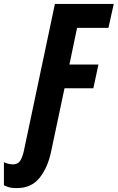

<svg xmlns="http://www.w3.org/2000/svg" viewBox="-132 -734 600 979"><path d="M-112 211V93Q-89 104 -65 104Q-40 104 -28.5 85Q-17 66 -10 34L148 -714H448L421 -592H261L222 -405H370L344 -284H197L129 37Q112 120 70 172.5Q28 225 -45 225Q-69 225 -81.5 222Q-94 219 -112 211Z"/></svg>

Font: Noto Sans Display Ex Bold Cond
Style: Italic
Weight: 800
Width: 3
Italic angle: -12°
Designer: Monotype Design team
Foundry: Monotype Imaging Inc.
Version: Version 1.000